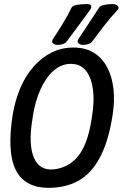

<svg xmlns="http://www.w3.org/2000/svg" viewBox="-20 -910 610 941"><path d="M532 -347Q514 -229 476.5 -151.5Q439 -74 381 -34.5Q323 5 240 10Q171 14 126 -8Q81 -30 58 -75.5Q35 -121 31.5 -189.5Q28 -258 42 -347Q54 -419 80 -479.5Q106 -540 145 -584Q184 -628 233 -652.5Q282 -677 340 -677Q398 -677 439.5 -651.5Q481 -626 505 -580.5Q529 -535 536 -475.5Q543 -416 532 -347ZM138 -320Q119 -202 146 -137.5Q173 -73 244 -80Q317 -88 363 -145Q409 -202 428 -320L432 -347Q443 -415 435.5 -472Q428 -529 401.5 -563Q375 -597 327 -597Q280 -597 242 -563Q204 -529 178.5 -472Q153 -415 142 -347ZM307 -707Q302 -699 289 -694.5Q276 -690 266 -690H262Q249 -690 240 -697.5Q231 -705 239 -718Q265 -757 288.5 -795.5Q312 -834 331 -873Q334 -880 346.5 -883.5Q359 -887 375 -888.5Q391 -890 402 -890H409Q419 -890 423.5 -886Q428 -882 427.5 -875.5Q427 -869 421 -861Q393 -823 364.5 -784Q336 -745 307 -707ZM432 -707Q427 -699 414 -694.5Q401 -690 391 -690H387Q374 -690 365 -697.5Q356 -705 364 -718Q390 -757 415 -795.5Q440 -834 466 -873Q471 -882 490.5 -886Q510 -890 527 -890H534Q544 -890 551.5 -885.5Q559 -881 561 -874.5Q563 -868 556 -861Q520 -823 490.5 -784Q461 -745 432 -707Z"/></svg>

Font: Winky Sans
Style: Italic
Weight: 400
Italic angle: -8.97852°
Designer: Simon Atzbach
Foundry: typofactur
Version: Version 1.205